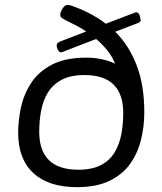

<svg xmlns="http://www.w3.org/2000/svg" viewBox="-20 -767 670 793"><path d="M298 6Q181 6 118 -52Q55 -110 55 -219Q55 -269 66.5 -323Q78 -377 108.5 -424Q139 -471 194.5 -500Q250 -529 338 -529Q369 -529 400 -522.5Q431 -516 455 -504Q444 -533 423.5 -558.5Q403 -584 377 -606L240 -553Q236 -551 232 -551Q224 -551 219 -561Q214 -571 214 -580Q214 -590 232 -597L336 -637Q317 -650 298 -660Q279 -670 262 -678Q241 -688 234.5 -693.5Q228 -699 229 -707Q229 -717 238.5 -732Q248 -747 260 -747Q265 -747 274 -744Q315 -730 351 -711Q387 -692 417 -669L535 -714Q540 -716 544 -716Q553 -716 557 -702.5Q561 -689 561 -684Q561 -678 556 -675Q551 -672 545 -670L456 -636Q513 -579 544.5 -497Q576 -415 576 -303Q576 -245 562.5 -190Q549 -135 518 -91Q487 -47 433 -20.5Q379 6 298 6ZM304 -66Q360 -66 396.5 -85Q433 -104 453 -137Q473 -170 481 -212Q489 -254 489 -300Q489 -457 329 -457Q271 -457 234 -437Q197 -417 177 -383.5Q157 -350 149.5 -308Q142 -266 142 -223Q142 -66 304 -66Z"/></svg>

Font: Asap Semi Expanded Semi Expanded Regular
Style: Italic
Weight: 400
Width: 6
Italic angle: -6°
Designer: Pablo Cosgaya
Foundry: Omnibus-Type
Version: Version 3.001; ttfautohint (v1.8.4.7-5d5b)